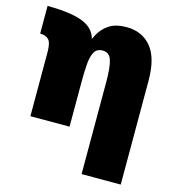

<svg xmlns="http://www.w3.org/2000/svg" viewBox="-107 -610 816 900"><g transform="rotate(15 300.5 -160.0)"><path d="M69 -310Q69 -356 55 -371Q41 -386 13 -386V-520Q144 -520 201.5 -489Q259 -458 259 -384V0H69ZM371 -248Q371 -318 360.5 -351.5Q350 -385 317 -385Q289 -385 277 -363.5Q265 -342 262 -304.5Q259 -267 259 -217L238 -287L236 -370Q245 -409 263 -443.5Q281 -478 313 -499Q345 -520 397 -520Q473 -520 517 -467Q561 -414 561 -304V200H371Z"/></g></svg>

Font: Moderustic ExtraBold
Style: Regular
Weight: 800
Designer: Tural Alisoy
Foundry: TAFT Foundry
Version: Version 2.120